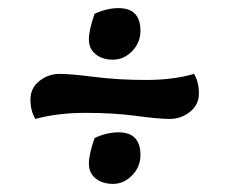

<svg xmlns="http://www.w3.org/2000/svg" viewBox="-20 -486 565 473"><path d="M213 -146Q243 -160 272 -160Q326 -160 326 -104Q326 -75 305.5 -54Q285 -33 258.5 -33Q232 -33 215.5 -46.5Q199 -60 199 -83Q199 -106 213 -146ZM213 -452Q243 -466 272 -466Q326 -466 326 -410Q326 -381 305.5 -360Q285 -339 258.5 -339Q232 -339 215.5 -352.5Q199 -366 199 -389Q199 -412 213 -452ZM458 -304Q470 -284 470 -256Q470 -228 448 -210.5Q426 -193 398.5 -193Q371 -193 315.5 -200.5Q260 -208 191 -208Q122 -208 67 -193Q55 -213 55 -241Q55 -269 77 -286.5Q99 -304 126.5 -304Q154 -304 213 -296.5Q272 -289 339.5 -289Q407 -289 458 -304Z"/></svg>

Font: Salsa
Style: Regular
Weight: 400
Designer: John Vargas Beltrn
Foundry: John Vargas Beltran
Version: Version 1.002